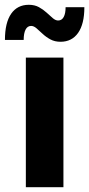

<svg xmlns="http://www.w3.org/2000/svg" viewBox="-35 -777 370 797"><path d="M72.3 0V-537.9H228.3V0ZM216.1 -603.6Q192.5 -603.6 174.3 -613.4Q156.1 -623.2 142 -636.5Q127.9 -649.8 116.5 -659.6Q105.1 -669.4 94.3 -669.4Q79.1 -669.4 71.2 -654.2Q63.3 -639 63.3 -611.2H-14.5Q-14.5 -682.7 11.3 -719.9Q37.2 -757.1 84.6 -757.1Q108.8 -757.1 126.6 -747.3Q144.5 -737.5 158.6 -724.5Q172.7 -711.5 184.1 -701.7Q195.5 -691.9 206.3 -691.9Q221.5 -691.9 229.4 -706.4Q237.3 -720.9 237.3 -747.1H315.2Q315.2 -677.6 289.3 -640.6Q263.4 -603.6 216.1 -603.6Z"/></svg>

Font: Montserrat Thin
Style: Regular
Weight: 100
Designer: Julieta Ulanovsky
Foundry: Julieta Ulanovsky
Version: Version 9.000